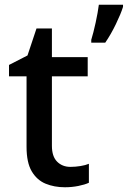

<svg xmlns="http://www.w3.org/2000/svg" viewBox="-20 -780 539 810"><path d="M277 -76Q298 -76 319.5 -79.5Q341 -83 355 -89V-9Q338 -1 310.5 4.5Q283 10 254 10Q209 10 172.5 -5Q136 -20 114 -57Q92 -94 92 -161V-458H18V-506L96 -546L134 -660H199V-539H350V-458H199V-165Q199 -120 221 -98Q243 -76 277 -76ZM499 -751Q490 -722 469 -678.5Q448 -635 424 -600H365V-612Q374 -641 383.5 -684.5Q393 -728 397 -760H499Z"/></svg>

Font: Noto Sans Thai Looped Medium
Style: Regular
Weight: 500
Designer: Sasikarn Vongin, Ben Mitchell
Foundry: The Fontpad Ltd
Version: Version 1.001; ttfautohint (v1.8.4.7-5d5b)